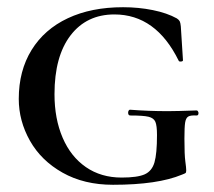

<svg xmlns="http://www.w3.org/2000/svg" viewBox="-20 -500 593 532"><path d="M32 -226Q32 -304 67.5 -361.5Q103 -419 168 -449.5Q233 -480 321 -480Q364 -480 403.5 -472Q443 -464 470 -449Q476 -445 478 -441Q480 -437 481 -427L487 -333Q487 -330 481.5 -329.5Q476 -329 475 -332Q412 -460 297 -460Q220 -460 175.5 -402Q131 -344 131 -239Q131 -171 153.5 -118.5Q176 -66 218 -37Q260 -8 317 -8Q361 -8 381 -17Q401 -26 408 -50Q415 -74 415 -126Q415 -152 410.5 -162.5Q406 -173 391.5 -176.5Q377 -180 341 -180Q335 -180 335 -188Q335 -191 336.5 -193.5Q338 -196 340 -196Q392 -192 445 -192Q469 -192 525 -194Q527 -194 528.5 -191.5Q530 -189 530 -187Q530 -180 525 -180Q508 -181 501.5 -177Q495 -173 493 -160.5Q491 -148 491 -116Q491 -71 493.5 -53Q496 -35 496 -28Q496 -22 494 -20.5Q492 -19 484 -16Q417 12 293 12Q213 12 153.5 -21.5Q94 -55 63 -110Q32 -165 32 -226Z"/></svg>

Font: Cormorant SC SemiBold
Style: Regular
Weight: 600
Designer: Christian Thalmann (Catharsis Fonts)
Foundry: Catharsis Fonts
Version: Version 4.000